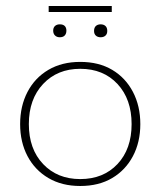

<svg xmlns="http://www.w3.org/2000/svg" viewBox="-20 -609 534 639"><path d="M247 10Q186 10 141 -16.5Q96 -43 71.5 -89.5Q47 -136 47 -196Q47 -256 71.5 -303Q96 -350 141 -376.5Q186 -403 247 -403Q309 -403 353.5 -376.5Q398 -350 422.5 -303Q447 -256 447 -196Q447 -136 422.5 -89.5Q398 -43 353.5 -16.5Q309 10 247 10ZM247 -13Q324 -13 371 -63Q418 -113 418 -196Q418 -279 371 -329.5Q324 -380 247 -380Q171 -380 123.5 -329.5Q76 -279 76 -196Q76 -113 123.5 -63Q171 -13 247 -13ZM179 -485Q169 -485 163 -491Q157 -497 157 -507Q157 -517 163 -522.5Q169 -528 179 -528Q190 -528 195.5 -522.5Q201 -517 201 -507Q201 -497 195.5 -491Q190 -485 179 -485ZM315 -485Q305 -485 299 -490.5Q293 -496 293 -506Q293 -517 299 -522.5Q305 -528 315 -528Q325 -528 331 -522.5Q337 -517 337 -506Q337 -496 331 -490.5Q325 -485 315 -485ZM142 -569V-589H352V-569Z"/></svg>

Font: Rokkitt Thin
Style: Regular
Weight: 250
Version: Version 3.103